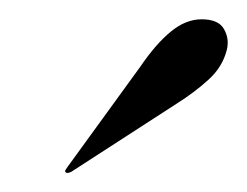

<svg xmlns="http://www.w3.org/2000/svg" viewBox="-20 -655 256 199"><path d="M125.5 -586Q141.5 -609.5 157 -622.2Q172.5 -635 189 -635Q206.5 -635 212.2 -624.8Q218 -614.5 215 -603Q210.5 -585.5 196.2 -572.5Q182 -559.5 163 -547.5L54 -477Q52 -476 50.5 -475.8Q49 -475.5 48 -476.5Q47 -477.5 48 -479Q49 -480.5 50 -482Z"/></svg>

Font: Fraunces 120pt
Style: Italic
Weight: 400
Italic angle: -16°
Version: Version 1.000;[b76b70a41]